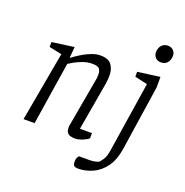

<svg xmlns="http://www.w3.org/2000/svg" viewBox="-151 -841 1099 1143"><g transform="rotate(20 399.0 -269.5)"><path d="M387 4Q369 4 356 -0.5Q343 -5 336.5 -16Q330 -27 330 -46Q330 -48 330 -51.5Q330 -55 331 -59L384 -357Q386 -364 387.5 -376.5Q389 -389 389 -401Q389 -424 379 -437Q369 -450 334 -450Q304 -450 275 -439.5Q246 -429 224.5 -417Q203 -405 193 -398L131 0H61L140 -440L60 -457V-488L200 -507L194 -438H197Q203 -443 220.5 -455Q238 -467 261.5 -480.5Q285 -494 311.5 -503.5Q338 -513 362 -513Q414 -513 433.5 -485.5Q453 -458 453 -420Q453 -406 452 -392.5Q451 -379 449 -367Q447 -355 445 -344L396 -61H472V-27Q470 -25 457 -17.5Q444 -10 425.5 -3Q407 4 387 4ZM465 166Q449 166 441 159.5Q433 153 433 134Q433 117 438 108Q443 99 446 95H512Q533 95 550 91Q567 87 572 83Q575 81 589.5 61Q604 41 610 4L680 -447L600 -465V-496L741 -515V-449L679 -36Q668 36 635.5 80.5Q603 125 558 145.5Q513 166 465 166ZM712 -597Q691 -597 678 -611Q665 -625 665 -645Q665 -659 671 -673Q677 -687 689.5 -696Q702 -705 721 -705Q741 -705 754.5 -692Q768 -679 768 -656Q768 -634 754.5 -615.5Q741 -597 712 -597Z"/></g></svg>

Font: Faustina Light Light
Style: Italic
Weight: 300
Italic angle: -8°
Version: Version 1.200